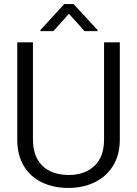

<svg xmlns="http://www.w3.org/2000/svg" viewBox="-20 -916 673 946"><path d="M396.7 -762.5 319.7 -848.2 243 -762.5H179V-767.8L296.5 -896H342.5L461.3 -767.3V-762.5ZM317.2 10Q244.5 10 187.6 -16.9Q130.7 -43.8 97.9 -97.4Q65 -151 65 -228.5V-707.5H142.3V-228.5Q142.3 -171.8 164.1 -132.3Q186 -92.8 225.6 -73.3Q265.3 -53.8 317.2 -53.8Q397.7 -53.8 445.2 -98.5Q492.7 -143.3 492.7 -228.5V-707.5H570.3V-228.5Q570.3 -151.8 536.4 -98.1Q502.5 -44.5 445.3 -17.3Q388 10 317.2 10Z"/></svg>

Font: FreesentationVF
Style: Regular
Weight: 400
Designer: glyphs from Roboto by Christian Robertson / Hangul glyphs from Noto Sans CJK(Source Han Sans) by Jang Soo-young and Kang
Foundry: PT&
Version: Version 2.001;Glyphs 3.3.1 (3343)